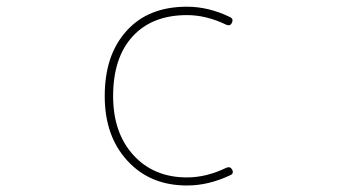

<svg xmlns="http://www.w3.org/2000/svg" viewBox="-20 -575 1040 581"><path d="M545.9 -13.7Q490.2 -13.7 445.3 -32.2Q400.4 -50.8 365.7 -88.4Q331.1 -126 314 -174.8Q296.9 -223.6 296.9 -284.2Q296.9 -346.7 313.5 -396.5Q330.1 -445.3 363.3 -481.9Q396.5 -518.6 441.9 -536.6Q487.3 -554.7 545.9 -554.7Q611.3 -554.7 675.8 -523.4Q683.6 -519.5 683.6 -513.7Q683.6 -509.8 681.6 -505.9Q676.8 -495.1 665 -500Q604.5 -529.3 545.9 -529.3Q440.4 -529.3 381.3 -464.8Q322.3 -400.4 322.3 -284.2Q322.3 -172.9 383.8 -105.5Q445.3 -38.1 545.9 -38.1Q604.5 -38.1 665 -67.4Q676.8 -72.3 682.6 -61.5Q684.6 -57.6 684.6 -54.7Q684.6 -47.9 676.8 -44.9Q611.3 -13.7 545.9 -13.7Z"/></svg>

Font: Rounded-L Mgen+ 2m thin
Style: Regular
Weight: 100
Designer: [Source Han Sans]
Ryoko NISHIZUKA  (kana & ideographs); Paul D. Hunt (Latin, Greek & Cyrillic); Wenlong ZHANG  (bopomofo
Version: Version 1.059.20150602